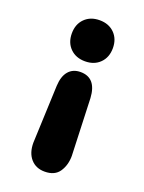

<svg xmlns="http://www.w3.org/2000/svg" viewBox="-126 -493 573 765"><g transform="rotate(20 161.0 -111.0)"><path d="M90 -128 80 117Q80 160 102 185Q124 210 161 210Q204 210 223 181.5Q242 153 242 114L233 -128Q228 -212 161 -212Q129 -212 110.5 -190.5Q92 -169 90 -128ZM162 -258Q201 -258 225 -282Q249 -306 249 -345Q249 -384 225 -408Q201 -432 162 -432Q123 -432 99 -408Q75 -384 75 -345Q75 -306 99 -282Q123 -258 162 -258Z"/></g></svg>

Font: Beiruti Black
Style: Regular
Weight: 900
Designer: Arlette Boutros
Foundry: Boutros
Version: Version 1.41